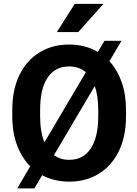

<svg xmlns="http://www.w3.org/2000/svg" viewBox="-20 -958 728 1023"><path d="M651.4 -372.1V-338.4Q651.4 -230.5 613 -152.3Q574.7 -74.2 506.6 -32.2Q438.5 9.8 349.1 9.8Q269 9.8 204.6 -24.4L163.1 45.9H71.8L141.1 -71.8Q96.2 -116.7 70.8 -184.3Q45.4 -252 45.4 -338.4V-372.1Q45.4 -480.5 83.7 -558.6Q122.1 -636.7 190.4 -678.7Q258.8 -720.7 348.1 -720.7Q434.1 -720.7 501.5 -681.2L536.6 -740.7H627.4L563 -631.8Q605 -586.4 628.2 -520.8Q651.4 -455.1 651.4 -372.1ZM193.8 -338.4Q193.8 -254.9 216.8 -199.7L437.5 -573.2Q401.4 -604 348.1 -604Q273.9 -604 233.9 -544.7Q193.8 -485.4 193.8 -373ZM503.4 -338.4V-373Q503.4 -447.3 484.9 -499.5L267.6 -131.3Q301.8 -106.4 349.1 -106.4Q423.3 -106.4 463.4 -166.5Q503.4 -226.6 503.4 -338.4ZM282.7 -787.1 378.4 -937.5H531.2L397 -787.1Z"/></svg>

Font: Vazirmatn RD UI
Style: Bold
Weight: 700
Designer: Saber Rastikerdar
Foundry: Saber Rastikerdar
Version: Version 33.003